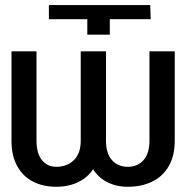

<svg xmlns="http://www.w3.org/2000/svg" viewBox="-20 -712 730 742"><path d="M168.9 -637.7V-692.4H560.5L562.5 -637.7H404.3V-578.1H317.4V-637.7ZM369.1 -513.7V-168Q369.1 -110.4 347.2 -70.3Q325.2 -30.3 286.6 -10.3Q248 9.8 197.3 9.8Q146.5 9.8 107.4 -10.3Q68.4 -30.3 46.4 -70.3Q24.4 -110.4 24.4 -168V-513.7H121.1V-168Q121.1 -119.1 142.1 -93.3Q163.1 -67.4 197.3 -67.4Q239.3 -67.4 265.6 -93.3Q292 -119.1 292 -168V-513.7ZM655.3 -513.7V-168Q655.3 -110.4 632.3 -70.3Q609.4 -30.3 568.4 -10.3Q527.3 9.8 474.6 9.8Q426.8 9.8 390.1 -10.3Q353.5 -30.3 332.5 -70.3Q311.5 -110.4 311.5 -168V-513.7H389.6V-168Q389.6 -119.1 412.6 -93.3Q435.5 -67.4 474.6 -67.4Q511.7 -67.4 534.7 -93.3Q557.6 -119.1 557.6 -168V-513.7Z"/></svg>

Font: WEMIX Pretendard Variable
Style: Regular
Weight: 400
Designer: Base glyphs from Inter by Rasmus Andersson; Hangeul glyphs from Noto Sans CJK(Source Han Sans) by Jang Soo-young and Kan
Foundry: Kil Hyung-jin
Version: Version 1.000;Glyphs 3.2 (3208)